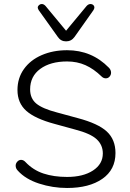

<svg xmlns="http://www.w3.org/2000/svg" viewBox="-20 -928 646 956"><path d="M69 -78Q58 -89 58 -103Q58 -114 66 -123Q74 -132 85 -132Q97 -132 107 -121Q145 -81 196.5 -64Q248 -47 314 -47Q394 -47 443 -79Q492 -111 492 -164Q492 -206 461.5 -234.5Q431 -263 354 -283L252 -311Q155 -337 111 -376Q67 -415 67 -480Q67 -539 99 -584Q131 -629 187.5 -653.5Q244 -678 314 -678Q437 -678 522 -591Q533 -580 533 -566Q533 -555 525.5 -546.5Q518 -538 507 -538Q495 -538 486 -547Q447 -585 405.5 -603.5Q364 -622 314 -622Q231 -622 180.5 -585Q130 -548 130 -483Q130 -438 160.5 -412.5Q191 -387 264 -368L367 -340Q469 -313 512 -273Q555 -233 555 -166Q555 -83 489.5 -37.5Q424 8 314 8Q242 8 174.5 -14Q107 -36 69 -78ZM268 -744 173 -877Q168 -885 168 -890Q168 -897 174 -902.5Q180 -908 188 -908Q198 -908 207 -898L309 -775L411 -898Q420 -908 431 -908Q439 -908 444.5 -903Q450 -898 450 -891Q450 -885 445 -877L351 -744Q335 -722 309 -722Q283 -722 268 -744Z"/></svg>

Font: SN Pro Light
Style: Regular
Weight: 300
Designer: Tobias Whetton
Foundry: Supernotes
Version: Version 1.002